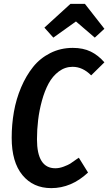

<svg xmlns="http://www.w3.org/2000/svg" viewBox="-20 -951 556 986"><path d="M253.9 -757.8 208 -809.1 341.8 -931.2H416L516.1 -803.2L466.8 -757.8L370.1 -840.8ZM354 -705.1Q406.7 -705.1 445.6 -686.3Q484.4 -667.5 516.1 -630.9L448.2 -564Q404.3 -607.9 353 -607.9Q314 -607.9 282 -584Q250 -560.1 229.5 -522Q209 -483.9 195.3 -433.8Q181.6 -383.8 175.8 -334.5Q169.9 -285.2 169.9 -235.8Q169.9 -86.9 264.2 -86.9Q285.2 -86.9 307.6 -95.5Q330.1 -104 340.3 -110.4Q350.6 -116.7 377.4 -136.2Q379.4 -137.2 380.1 -137.7Q380.9 -138.2 382.3 -139.2Q383.8 -140.1 384.8 -141.1L432.1 -64.9Q346.7 15.1 243.2 15.1Q150.4 15.1 95.2 -51.8Q40 -118.7 40 -243.2Q40 -311.5 51.5 -377Q63 -442.4 88.4 -502.2Q113.8 -562 149.7 -606.9Q185.5 -651.9 238.3 -678.5Q291 -705.1 354 -705.1Z"/></svg>

Font: Fira Sans Compressed Medium
Style: Italic
Weight: 500
Width: 3
Italic angle: -8°
Designer: Carrois Corporate & Edenspiekermann AG
Foundry: Carrois Corporate GbR & Edenspiekermann AG
Version: Version 4.203;PS 004.203;hotconv 1.0.88;makeotf.lib2.5.64775